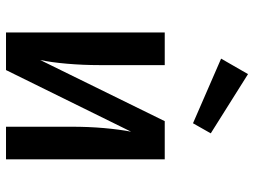

<svg xmlns="http://www.w3.org/2000/svg" viewBox="-126 -740 866 655"><g transform="rotate(90 307.5 -413.0)"><path d="M524.1 -541.5V0H412.8V-222.6Q412.8 -281.5 417.4 -334.1Q422.1 -386.7 429.7 -426.7L219.5 0H91.3V-541.5H202.6V-318.5Q202.6 -262.6 197.9 -208.5Q193.3 -154.4 185.1 -116.4L393.8 -541.5ZM401 -637.9 180.5 -733.8 233.3 -825.6 435.4 -698.5Z"/></g></svg>

Font: Fira Code Medium
Style: Regular
Weight: 500
Designer: Carrois Corporate, Edenspiekermann AG, Nikita Prokopov
Foundry: Carrois Corporate, Edenspiekermann AG, Nikita Prokopov
Version: Version 6.002